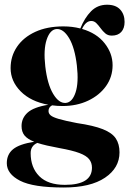

<svg xmlns="http://www.w3.org/2000/svg" viewBox="-20 -568 560 833"><path d="M314 -34Q386 -23.5 426.2 -7.5Q466.5 8.5 482.5 32.8Q498.5 57 498.5 93Q498.5 160.5 435.5 203Q372.5 245.5 256.5 245.5Q124 245.5 66.8 216Q9.5 186.5 9.5 140Q9.5 101.5 37 79.2Q64.5 57 128.5 47Q99 35.5 86.2 19.5Q73.5 3.5 73.5 -21Q73.5 -55.5 99.5 -79.2Q125.5 -103 189.5 -113.5Q113 -127.5 69.5 -171.8Q26 -216 26 -272.5Q26 -324 53.8 -365Q81.5 -406 133 -429.8Q184.5 -453.5 255 -453.5Q294 -453.5 328.5 -444.5Q347 -490.5 375 -519Q403 -547.5 444.5 -547.5Q482 -547.5 501.2 -526.8Q520.5 -506 520.5 -473Q520.5 -445 506 -429.2Q491.5 -413.5 465 -413.5Q448 -413.5 436.8 -423.2Q425.5 -433 416.5 -445.5Q407.5 -458 398 -467.5Q388.5 -477 376 -477Q352 -477 336 -442.5Q399.5 -424 434 -380.2Q468.5 -336.5 468.5 -285Q468.5 -234.5 440 -194.5Q411.5 -154.5 362.2 -131.2Q313 -108 251 -108Q227.5 -108 206 -111Q190.5 -103 190.5 -86.5Q190.5 -75.5 199.8 -67.5Q209 -59.5 235.5 -51.8Q262 -44 314 -34ZM225 -442Q197 -439.5 182.5 -396.2Q168 -353 176.5 -279.5Q185.5 -203 210.5 -161Q235.5 -119 265.5 -121.5Q293.5 -124 307.8 -166.8Q322 -209.5 313.5 -284Q304.5 -361 279.8 -402.5Q255 -444 225 -442ZM113 96.5Q113 159 150.5 196.5Q188 234 261.5 234Q379 234 379 159.5Q379 138.5 367 123Q355 107.5 324.5 96Q294 84.5 238 74.5Q208 69 184.2 63.5Q160.5 58 142 52Q113 64.5 113 96.5Z"/></svg>

Font: Fraunces 144pt S000
Style: Bold
Weight: 700
Version: Version 1.000; ttfautohint (v1.8.3)